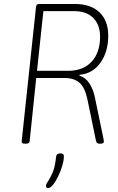

<svg xmlns="http://www.w3.org/2000/svg" viewBox="-20 -720 595 965"><path d="M104 2Q87 2 89 -10L161 -685Q162 -700 177 -700H357Q436 -700 480 -658Q524 -616 524 -541Q524 -460 485 -405Q446 -350 380 -344L379 -340Q410 -330 429 -301.5Q448 -273 457 -230L499 -28Q502 -13 502 -7Q501 2 486 2H478Q465 2 462 -14L420 -218Q407 -281 379 -304.5Q351 -328 305 -328H162L129 -10Q127 2 112 2ZM166 -364H322Q398 -364 440.5 -410Q483 -456 483 -535Q483 -595 449 -629.5Q415 -664 353 -664H198ZM223 225Q211 225 211 215Q211 206 221.5 191Q232 176 244.5 147Q257 118 262 67Q264 51 283 51Q301 51 301 64Q301 86 293 113Q285 140 272.5 166Q260 192 246.5 208.5Q233 225 223 225Z"/></svg>

Font: Asap Semi Condensed Semi Condensed Thin
Style: Italic
Weight: 100
Width: 4
Italic angle: -6°
Designer: Pablo Cosgaya
Foundry: Omnibus-Type
Version: Version 3.001; ttfautohint (v1.8.4.7-5d5b)